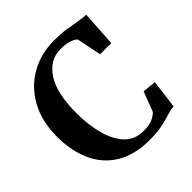

<svg xmlns="http://www.w3.org/2000/svg" viewBox="-201 -901 1060 1060"><g transform="rotate(-45 328.5 -371.0)"><path d="M367.5 11Q251 11 173.2 -35.8Q95.5 -82.5 56.5 -167Q17.5 -251.5 17.5 -364.5Q17.5 -483 65 -569.8Q112.5 -656.5 195 -704Q277.5 -751.5 382.5 -751.5Q433 -751.5 471.8 -745.8Q510.5 -740 543.2 -733.8Q576 -727.5 608 -726L595 -517.5H507.5L478.5 -662Q469 -673.5 443 -683Q417 -692.5 373 -692.5Q289.5 -692.5 237.5 -614.5Q185.5 -536.5 185.5 -380Q185.5 -287 206 -211.8Q226.5 -136.5 268.8 -92.2Q311 -48 377.5 -48Q425 -48 449.8 -60Q474.5 -72 488.5 -86.5L533 -203L612.5 -195L591.5 -27Q568.5 -25.5 548 -19.5Q527.5 -13.5 503.5 -6.5Q479.5 0.5 447 5.8Q414.5 11 367.5 11Z"/></g></svg>

Font: Merriweather Text Regular
Style: Bold
Weight: 700
Designer: Eben Sorkin
Foundry: Eben Sorkin
Version: Version 2.100; ttfautohint (v1.7.19-72a1) -l 8 -r 50 -G 200 